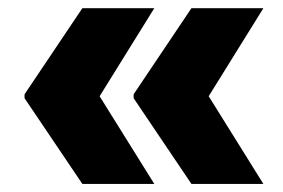

<svg xmlns="http://www.w3.org/2000/svg" viewBox="-20 -535 703 477"><path d="M363.3 -78.1H184.6L41 -291V-300.8L184.6 -514.6H363.3L227.5 -295.9ZM634.3 -78.1H455.6L312 -291V-300.8L455.6 -514.6H634.3L498.5 -295.9Z"/></svg>

Font: Inter Tight Black
Style: Regular
Weight: 900
Designer: Rasmus Andersson
Foundry: rsms
Version: Version 3.004; ttfautohint (v1.8.4.7-5d5b)